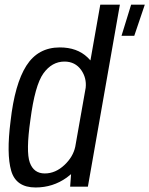

<svg xmlns="http://www.w3.org/2000/svg" viewBox="-20 -805 644 828"><path d="M282.5 0 286.5 -54Q277.5 -46.5 267.5 -39Q208 3.5 133.5 3.5Q49 3.5 28.2 -68.8Q7.5 -141 25.5 -282Q43.5 -443 93.8 -521.8Q144 -600.5 238 -600.5Q312.5 -600.5 357.5 -557.5Q364.5 -551 370 -544.5L412.5 -785H497L359 0ZM304.5 -172 349.5 -426.5Q354 -468.5 330.5 -502.5Q304.5 -539.5 258 -539.5Q204 -539.5 167.2 -488.5Q130.5 -437.5 111 -287.5Q91.5 -151 108.5 -104Q125.5 -57 173 -57Q219.5 -57 258.5 -94Q295 -128.5 304.5 -172ZM504 -650.5 545.5 -785H604.5L559 -650.5Z"/></svg>

Font: Anybody
Style: Italic
Weight: 400
Italic angle: -10°
Designer: Tyler Finck
Foundry: Etcetera Type Company
Version: Version 1.010; ttfautohint (v1.8.3) -l 8 -r 50 -G 200 -x 14 